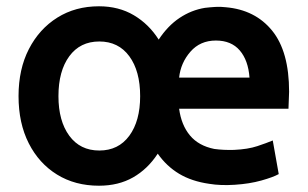

<svg xmlns="http://www.w3.org/2000/svg" viewBox="-20 -566 981 611"><path d="M295 -546Q220 -546 162.5 -510Q105 -474 72 -410Q39 -346 39 -260Q39 -174 71.5 -110Q104 -46 161.5 -10.5Q219 25 295 25Q357 25 403.5 -1.5Q450 -28 482 -77Q510 -37 550 -13Q590 11 646 19Q682 25 727 22Q774 19 811.5 8.5Q849 -2 867 -12L848 -119Q829 -111 799 -101Q769 -91 725 -89Q691 -88 662 -92Q612 -102 584.5 -135Q557 -168 550 -220H898Q898 -232 899 -246.5Q900 -261 900 -274Q900 -402 846 -468.5Q792 -535 698 -543Q682 -545 665.5 -544Q649 -543 632 -541Q589 -534 551.5 -509Q514 -484 485 -440Q454 -489 406 -517.5Q358 -546 295 -546ZM426 -260Q426 -181 391.5 -134Q357 -87 296 -87Q235 -87 200.5 -134Q166 -181 166 -260Q166 -340 200.5 -387Q235 -434 296 -434Q357 -434 391.5 -387Q426 -340 426 -260ZM550 -319Q555 -366 586 -401.5Q617 -437 667 -437Q716 -437 743 -405.5Q770 -374 774 -319Z"/></svg>

Font: Repo DemiBold
Style: Regular
Weight: 600
Designer: Stefan Peev
Foundry: Context Ltd
Version: Version 1.502